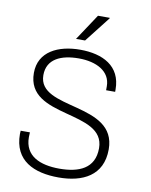

<svg xmlns="http://www.w3.org/2000/svg" viewBox="-97 -966 821 1046"><g transform="rotate(10 313.5 -442.5)"><path d="M263 -750H313L424 -892V-895H359L263 -750ZM473 -503H523V-516C523 -646 421 -696 296 -696C175 -696 69 -646 69 -528C69 -277 490 -396 490 -185C490 -72 403 -38 296 -38C189 -38 103 -74 103 -178L104 -205H53C53 -205 52 -193 52 -187C52 -39 164 10 300 10C432 10 543 -42 543 -188C543 -447 122 -332 122 -525C122 -615 200 -648 297 -648C394 -648 473 -608 473 -525V-503Z"/></g></svg>

Font: ChivoLight
Style: Regular
Weight: 300
Designer: Hector Gatti
Foundry: Omnibus-Type
Version: Version 1.004;PS 001.004;hotconv 1.0.88;makeotf.lib2.5.64775